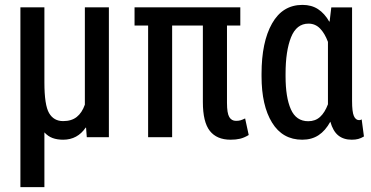

<svg xmlns="http://www.w3.org/2000/svg" viewBox="-20 -558 1511 781"><path d="M160.6 -528.3V-222.7Q160.6 -130.4 179.7 -97.9Q198.7 -65.4 236.8 -65.4Q271 -65.4 292.2 -82.3Q313.5 -99.1 325.2 -132.3V-528.3H422.9V0H333L330.1 -38.6L328.6 -39.1Q312 -14.6 289.1 -2.2Q266.1 10.3 236.8 10.3Q212.4 10.3 193.8 3.4Q175.3 -3.4 160.6 -19.5V203.1H63V-528.3Z M957.5 -454.1H903.3V-139.6Q903.3 -97.7 912.6 -82Q921.9 -66.4 939.9 -66.4Q950.7 -66.4 958.3 -68.6Q965.8 -70.8 977.1 -76.2L991.7 -8.8Q973.1 2.4 956.5 6.3Q939.9 10.3 918 10.3Q861.8 10.3 833.5 -25.6Q805.2 -61.5 805.2 -143.1V-454.1H680.2V0H582.5V-454.1H527.3V-528.3H957.5Z M1412.1 -527.8V-147.5Q1412.1 -103 1419.4 -86.2Q1426.8 -69.3 1440.9 -69.3Q1443.8 -69.3 1446.3 -70.1Q1448.7 -70.8 1451.2 -72.3L1460.4 -2.9Q1448.2 4.4 1437 7.3Q1425.8 10.3 1411.1 10.3Q1377.4 10.3 1356 -7.1Q1334.5 -24.4 1323.7 -63Q1303.7 -26.4 1275.9 -8.1Q1248 10.3 1209.5 10.3Q1129.4 10.3 1086.7 -59.1Q1043.9 -128.4 1043.9 -247.6V-257.8Q1043.9 -387.2 1086.7 -462.6Q1129.4 -538.1 1210.4 -538.1Q1247.1 -538.1 1273.7 -520.8Q1300.3 -503.4 1319.3 -470.2L1320.8 -470.7L1327.6 -527.8ZM1141.6 -247.6Q1141.6 -162.1 1163.1 -113.5Q1184.6 -64.9 1233.9 -64.9Q1262.7 -64.9 1282 -82.5Q1301.3 -100.1 1314 -133.8V-147.5V-387.7Q1300.8 -422.9 1281.5 -442.4Q1262.2 -461.9 1234.9 -461.9Q1186 -461.9 1163.8 -406.2Q1141.6 -350.6 1141.6 -257.8Z"/></svg>

Font: Franco
Style: Regular
Weight: 400
Designer: Google
Version: Version 1.200311; 2013